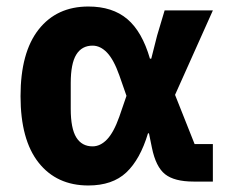

<svg xmlns="http://www.w3.org/2000/svg" viewBox="-20 -557 707 589"><path d="M633 0H574Q515 0 486.5 -22.5Q458 -45 446 -104L437 -148H434Q410 -68 367.5 -28Q325 12 251 12Q154 12 98.5 -58Q43 -128 43 -262Q43 -396 98.5 -466.5Q154 -537 251 -537Q325 -537 370.5 -498.5Q416 -460 440 -377H444L462 -448L485 -525H633L517 -266L577 -115H633ZM264 -108Q288 -108 308.5 -129.5Q329 -151 346 -199L368 -263L346 -326Q329 -374 308.5 -395.5Q288 -417 264 -417Q231 -417 214 -389.5Q197 -362 197 -302V-223Q197 -163 214 -135.5Q231 -108 264 -108Z"/></svg>

Font: Aneliza ExtraBold
Style: Regular
Weight: 800
Designer: Mike Abbink, Paul van der Laan, Pieter van Rosmalen
Foundry: Bold Monday
Version: Version 3.001;September 8, 2019;FontCreator 11.5.0.2425 64-b